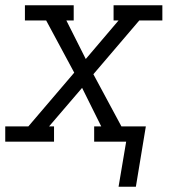

<svg xmlns="http://www.w3.org/2000/svg" viewBox="-33 -540 653 732"><path d="M419 172 448 0H326V-58H353L280 -205L154 -58H173V0H-13V-58H75L250 -263L143 -462H62V-520H248V-462H220L294 -315L419 -462H400V-520H586V-462H498L323 -257L430 -58H523L485 172Z"/></svg>

Font: Iosevka Etoile Light Oblique
Style: Regular
Weight: 300
Italic angle: -9°
Designer: Belleve Invis
Foundry: Belleve Invis
Version: Version 15.5.2; ttfautohint (v1.8.4)